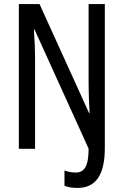

<svg xmlns="http://www.w3.org/2000/svg" viewBox="-20 -800 609 947"><path d="M362 127C453 127 497 62 497 -70V-780H417V-386C417 -347 419 -299 422 -243H419L175 -780H73V-66H153V-511C153 -552 151 -601 147 -655H150L417 -67C417 18 397 51 354 51C333 51 314 47 298 41V116C317 124 338 127 362 127Z"/></svg>

Font: Noto Sans Malayalam UI ExtraCondensed
Style: Regular
Weight: 400
Width: 2
Designer: Jelle Bosma - Monotype Design Team
Foundry: Monotype Imaging Inc.
Version: Version 2.104